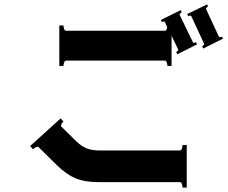

<svg xmlns="http://www.w3.org/2000/svg" viewBox="-20 -849 1040 874"><path d="M995 -673 905 -628 900 -638Q904 -640 907 -643.5Q910 -647 909 -650L851 -775Q850 -778 846 -778Q843 -778 837 -775L832 -785L923 -829L927 -820Q916 -813 918 -808L976 -683Q978 -680 981 -680Q986 -680 990 -682ZM858 -657Q860 -654 863 -654Q866 -654 872 -657L877 -647L787 -602L782 -612Q786 -614 789 -617.5Q792 -621 791 -624L761 -686V-549H742Q742 -557 739 -565Q736 -573 731 -573H280Q275 -573 272 -565Q269 -557 269 -549H250V-733H269Q269 -725 272 -717Q275 -709 280 -709H731Q739 -709 741 -726L731 -748Q730 -751 726 -751Q721 -751 717 -749L712 -758L803 -803L807 -793Q796 -786 798 -781ZM800 -164Q805 -164 808 -172.5Q811 -181 811 -189H830V5H811Q811 -3 808 -11.5Q805 -20 800 -20H429Q365 -20 323.5 -37.5Q282 -55 240 -96L156 -179Q154 -181 151 -181Q144 -181 130 -170L117 -184L256 -310L269 -296Q263 -291 259.5 -284Q256 -277 259 -273L328 -205Q352 -182 376 -173Q400 -164 436 -164Z"/></svg>

Font: Aoboshi One
Style: Regular
Weight: 400
Designer: IKIMOJI
Foundry: Natsumi Matsuba
Version: Version 1.000; ttfautohint (v1.8.3)